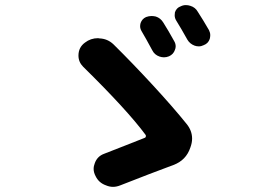

<svg xmlns="http://www.w3.org/2000/svg" viewBox="-20 -769 1040 754"><path d="M536.1 -646.5Q530.3 -656.2 530.3 -666Q530.3 -671.9 532.2 -678.7Q538.1 -695.3 553.7 -702.1Q564.5 -706.1 575.2 -706.1Q583 -706.1 591.8 -704.1Q610.4 -698.2 621.1 -680.7Q641.6 -648.4 664.1 -607.4Q669.9 -597.7 669.9 -586.9Q669.9 -580.1 667 -573.2Q661.1 -555.7 643.6 -547.9Q633.8 -543.9 624 -543.9Q615.2 -543.9 606.4 -546.9Q586.9 -553.7 578.1 -571.3Q551.8 -620.1 536.1 -646.5ZM671.9 -688.5Q666 -698.2 666 -709Q666 -714.8 667 -720.7Q672.9 -738.3 689.5 -744.1Q699.2 -749 710 -749Q718.8 -749 727.5 -746.1Q747.1 -740.2 756.8 -722.7Q778.3 -689.5 800.8 -650.4Q805.7 -640.6 805.7 -630.9Q805.7 -624 803.7 -616.2Q797.9 -598.6 780.3 -591.8Q770.5 -586.9 760.7 -586.9Q752 -586.9 744.1 -589.8Q725.6 -596.7 715.8 -613.3Q691.4 -657.2 671.9 -688.5ZM712.9 -282.2Q734.4 -255.9 734.4 -224.6Q734.4 -208 727.5 -189.5Q710.9 -139.6 661.1 -121.1Q576.2 -89.8 452.1 -41Q437.5 -35.2 423.8 -35.2Q410.2 -35.2 396.5 -41Q368.2 -50.8 355.5 -77.1Q347.7 -91.8 347.7 -105.5Q347.7 -117.2 352.5 -128.9Q362.3 -155.3 388.7 -165Q418 -176.8 473.6 -198.2Q529.3 -219.7 547.9 -227.5Q551.8 -228.5 552.7 -232.4Q553.7 -236.3 551.8 -239.3Q479.5 -336.9 306.6 -506.8Q288.1 -525.4 288.1 -550.8Q288.1 -583 313.5 -601.6Q335.9 -619.1 365.2 -619.1Q368.2 -619.1 370.1 -618.2Q402.3 -617.2 425.8 -594.7Q500 -521.5 580.6 -434.1Q661.1 -346.7 712.9 -282.2Z"/></svg>

Font: Gen Jyuu GothicX Bold
Style: Bold
Weight: 700
Designer: Ryoko NISHIZUKA (kana &amp; ideographs); Paul D. Hunt (Latin, Greek &amp; Cyrillic); Wenlong ZHANG (bopomofo); Sandoll C
Version: Version 1.058.20140828